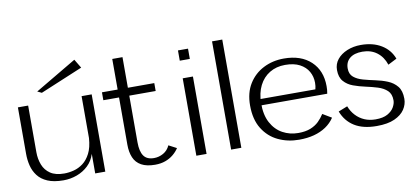

<svg xmlns="http://www.w3.org/2000/svg" viewBox="-67 -918 2492 1153"><g transform="rotate(-10 1179.5 -341.0)"><path d="M240.5 7Q181.8 7 143.6 -9.5Q105.4 -26 84.3 -54Q63.2 -81.9 54.6 -116.4Q46 -151 46 -188V-472H108.5V-187.6Q108.5 -145.8 122.4 -110.3Q136.2 -74.9 167.6 -53.7Q199 -32.6 252.1 -32.6Q280.1 -32.6 310.2 -40.3Q340.4 -48 366.9 -67.9Q393.4 -87.8 411.9 -123.7Q430.5 -159.6 434.4 -216.5V-472H495.9V-0.8H434.4V-119.9Q421.4 -78.3 391.9 -50.2Q362.3 -22.1 323 -7.6Q283.7 7 240.5 7ZM203 -533.2 176.9 -545.6 429.3 -694.9 461.6 -641.2Z M798.4 10.4Q746.7 10.4 714.7 -7.4Q682.7 -25.1 668.6 -58.4Q654.5 -91.7 654.5 -136.9V-425.2H558.8V-473.4H654.5V-660H716.9V-473.4H877.9V-425.2H716.9V-139.9Q716.9 -85.5 736 -57.8Q755.2 -30.2 798.4 -30.2Q828.9 -30.2 855.8 -45.4Q882.8 -60.7 896.2 -90.7L944.4 -65.3Q930.8 -44.2 909.5 -26.8Q888.2 -9.3 860.6 0.5Q833.1 10.4 798.4 10.4Z M1051 0V-472H1113.3V0ZM1052 -579.3V-641.9H1113.3V-579.3Z M1263 0V-660H1325.3V0Z M1483.5 -268.4H1824.1Q1826.7 -278.9 1827.9 -287.8Q1829.1 -296.6 1829.1 -307.8Q1829.1 -345.5 1811.6 -376.4Q1794.2 -407.3 1758.9 -426Q1723.7 -444.6 1669.8 -444.6Q1616.2 -444.6 1575.4 -419.8Q1534.5 -395 1511.9 -349.9Q1489.3 -304.7 1488.7 -244Q1487.9 -171.7 1513.7 -123.7Q1539.6 -75.7 1582.9 -51.9Q1626.3 -28 1678.5 -28Q1722.8 -28 1753.1 -40.2Q1783.4 -52.4 1803.9 -72.4Q1824.3 -92.4 1838.9 -115.8L1893.1 -83.5Q1872.4 -52.2 1840.5 -30.7Q1808.5 -9.3 1767.5 1.7Q1726.4 12.6 1676.6 12.6Q1607 12.6 1549 -15Q1491 -42.6 1456 -99Q1421 -155.4 1421 -240.8Q1421 -318.2 1454.5 -372.2Q1488 -426.2 1544.4 -454.9Q1600.8 -483.6 1669 -483.6Q1773.5 -483.6 1833.6 -427.2Q1893.7 -370.8 1893.7 -275.6Q1893.7 -264.3 1892.9 -253.2Q1892.1 -242.1 1889.7 -230.2H1482.7Z M2138.7 -483.6Q2211.8 -483.6 2263.2 -452.4Q2314.7 -421.1 2335.3 -365.5L2281.7 -338.1Q2265.5 -387.1 2229.2 -414.6Q2192.9 -442.2 2140.6 -442.2Q2091 -442.2 2063.9 -419.9Q2036.9 -397.6 2036.9 -358.3Q2036.9 -323.3 2059 -305Q2081.1 -286.6 2115.4 -277.1Q2149.8 -267.5 2188.6 -259.5Q2227.4 -251.5 2261.8 -237.4Q2296.3 -223.3 2318.4 -196.2Q2340.5 -169.2 2340.5 -120Q2340.5 -85.9 2320.6 -55.7Q2300.6 -25.4 2258.6 -6.4Q2216.7 12.6 2149.7 12.6Q2066.3 12.6 2014.2 -20Q1962 -52.6 1939 -113L1994.5 -135Q2007 -102.3 2029.5 -78.2Q2051.9 -54.1 2082.3 -41Q2112.7 -28 2149.7 -28Q2195.4 -28 2222.7 -43.2Q2250 -58.5 2262.4 -80.5Q2274.8 -102.6 2274.8 -122.1Q2274.8 -161.2 2252.8 -181.8Q2230.8 -202.3 2196.5 -213.1Q2162.1 -223.8 2123.3 -232.1Q2084.5 -240.4 2050.3 -253Q2016 -265.6 1994 -290.7Q1972 -315.7 1972 -360.1Q1972 -396.8 1994.1 -424.3Q2016.3 -451.8 2054.4 -467.7Q2092.5 -483.6 2138.7 -483.6Z"/></g></svg>

Font: Panamera Thin
Style: Regular
Weight: 100
Designer: Bastien Sozeau
Foundry: NBR — Bastien Sozeau
Version: Version 3.003;gftools[0.9.33]